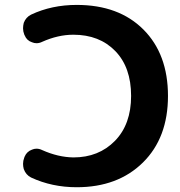

<svg xmlns="http://www.w3.org/2000/svg" viewBox="-20 -784 743 793"><path d="M296.9 -10.7Q194.3 -10.7 108.4 -50.8Q86.9 -61.5 78.1 -85.9Q75.2 -96.7 75.2 -107.4Q75.2 -120.1 80.1 -132.8L82 -137.7Q90.8 -158.2 112.3 -166Q121.1 -169.9 130.9 -169.9Q142.6 -169.9 154.3 -164.1Q219.7 -134.8 283.2 -133.8Q387.7 -133.8 454.6 -202.1Q521.5 -270.5 521.5 -387.7Q521.5 -505.9 456.1 -573.2Q390.6 -640.6 283.2 -640.6Q219.7 -640.6 154.3 -611.3Q142.6 -605.5 130.9 -605.5Q121.1 -605.5 112.3 -609.4Q90.8 -616.2 82 -637.7L80.1 -641.6Q75.2 -654.3 75.2 -667Q75.2 -677.7 78.1 -689.5Q86.9 -712.9 108.4 -723.6Q193.4 -763.7 296.9 -763.7Q470.7 -763.7 572.3 -662.1Q673.8 -560.5 673.8 -387.7Q673.8 -214.8 570.3 -112.8Q466.8 -10.7 296.9 -10.7Z"/></svg>

Font: Gen Jyuu Gothic P Bold
Style: Bold
Weight: 700
Designer: [Source Han Sans]
Ryoko NISHIZUKA  (kana & ideographs); Paul D. Hunt (Latin, Greek & Cyrillic); Wenlong ZHANG  (bopomofo
Version: Version 1.002.20150607